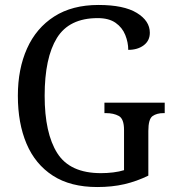

<svg xmlns="http://www.w3.org/2000/svg" viewBox="-20 -744 703 774"><path d="M372 10Q264 10 193 -36Q122 -82 87 -164.5Q52 -247 52 -358Q52 -466 89 -548.5Q126 -631 198.5 -677.5Q271 -724 377 -724Q479 -724 531.5 -692Q584 -660 584 -612Q584 -580 559.5 -561.5Q535 -543 497 -543Q497 -573 485 -603Q473 -633 446 -652Q419 -671 374 -671Q259 -671 209.5 -591Q160 -511 160 -358Q160 -207 211 -126.5Q262 -46 387 -46Q412 -46 436.5 -49Q461 -52 480 -58V-220Q480 -265 459 -276.5Q438 -288 407 -288H401V-330H644V-288H639Q612 -288 595 -276Q578 -264 578 -216V-36Q531 -13 481.5 -1.5Q432 10 372 10Z"/></svg>

Font: Noto Serif Tamil SemiCondensed
Style: Regular
Weight: 400
Width: 4
Designer: Indian Type Foundry, Tom Grace, and the Monotype Design Team
Foundry: Monotype Imaging Inc.
Version: Version 2.004; ttfautohint (v1.8.4.7-5d5b)